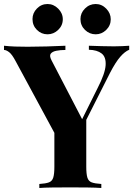

<svg xmlns="http://www.w3.org/2000/svg" viewBox="-27 -937 670 957"><path d="M617 -709V-689Q595 -680 572 -653.5Q549 -627 521 -573L332 -199H285L51 -632Q33 -666 18.5 -677Q4 -688 -7 -688V-709Q20 -706 48.5 -705Q77 -704 111 -704Q155 -704 206 -705.5Q257 -707 299 -709V-688Q274 -688 254 -684Q234 -680 226 -669.5Q218 -659 230 -636L388 -332L357 -292L460 -499Q497 -571 499.5 -612Q502 -653 479.5 -670.5Q457 -688 416 -689V-709Q450 -708 480 -707Q510 -706 541 -706Q563 -706 582.5 -707Q602 -708 617 -709ZM403 -357V-106Q403 -70 408.5 -52Q414 -34 430 -28Q446 -22 478 -20V0Q451 -2 408.5 -2.5Q366 -3 324 -3Q277 -3 235 -2.5Q193 -2 169 0V-20Q201 -22 217 -28Q233 -34 238.5 -52Q244 -70 244 -106V-311L331 -249ZM450 -917Q480 -917 502.5 -894Q525 -871 525 -841Q525 -810 502.5 -788Q480 -766 450 -766Q419 -766 396.5 -788Q374 -810 374 -842Q374 -872 396.5 -894.5Q419 -917 450 -917ZM210 -917Q240 -917 263 -894Q286 -871 286 -841Q286 -810 263 -788Q240 -766 210 -766Q179 -766 157 -788Q135 -810 135 -842Q135 -872 157 -894.5Q179 -917 210 -917Z"/></svg>

Font: Playfair Display
Style: Bold
Weight: 700
Designer: Claus Eggers Sørensen
Foundry: Claus Eggers Sørensen
Version: Version 1.203